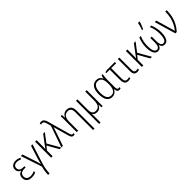

<svg xmlns="http://www.w3.org/2000/svg" viewBox="378 -2535 4513 4513"><g transform="rotate(-45 2635.0 -278.5)"><path d="M277.8 -302.2V-260.7H233.4Q188 -260.7 156.5 -248Q125 -235.4 108.4 -209.5Q91.8 -183.6 91.8 -144Q91.8 -108.9 106.7 -84Q121.6 -59.1 150.1 -45.9Q178.7 -32.7 219.7 -32.7Q259.3 -32.7 293 -42.5Q326.7 -52.2 352.1 -64.9V-20Q329.1 -7.3 295.7 1.2Q262.2 9.8 216.8 9.8Q127.9 9.8 85.7 -32.7Q43.5 -75.2 43.5 -142.1Q43.5 -198.7 71.5 -233.4Q99.6 -268.1 147.9 -281.2V-284.7Q104 -299.3 83.3 -330.8Q62.5 -362.3 62.5 -404.3Q62.5 -450.2 83.7 -480.5Q105 -510.7 141.1 -525.9Q177.2 -541 222.7 -541Q263.2 -541 293.5 -532.5Q323.7 -523.9 353.5 -509.3L334 -470.2Q311.5 -482.9 283.4 -490.7Q255.4 -498.5 223.1 -498.5Q168 -498.5 139.2 -473.4Q110.4 -448.2 110.4 -401.9Q110.4 -354 142.8 -328.1Q175.3 -302.2 239.7 -302.2Z M777.3 -530.8 621.6 -39.6Q606.9 8.8 596.9 57.6Q586.9 106.4 581.8 152.3Q576.7 198.2 576.2 237.3H526.4Q526.4 200.7 532 156Q537.6 111.3 545.9 68.6Q554.2 25.9 562.5 -5.9L388.2 -530.8H438.5L546.4 -209Q554.2 -183.6 562 -158.2Q569.8 -132.8 575.9 -109.1Q582 -85.4 585.9 -64H588.9Q592.8 -85.9 598.6 -108.9Q604.5 -131.8 611.6 -156.7Q618.7 -181.6 626 -209L727.1 -530.8Z M1185.5 -530.8 1021 -314 1200.7 0H1146.5L988.3 -278.8L913.1 -188.5V0H863.3V-530.8H913.1V-377Q913.1 -340.8 912.4 -305.4Q911.6 -270 909.7 -237.8H910.6Q921.9 -252.9 931.2 -266.4Q940.4 -279.8 951.7 -294.4L1129.9 -530.8Z M1204.6 0 1390.6 -532.7 1362.8 -638.2Q1350.1 -682.6 1333.3 -703.1Q1316.4 -723.6 1285.2 -723.6Q1272.5 -723.6 1262.9 -721.2Q1253.4 -718.8 1245.1 -716.3V-758.3Q1251.5 -760.7 1258.3 -762.5Q1265.1 -764.2 1273.7 -765.1Q1282.2 -766.1 1292 -766.1Q1322.8 -766.1 1344.2 -754.6Q1365.7 -743.2 1381.6 -716.3Q1397.5 -689.5 1410.2 -643.6L1564 -96.2Q1570.8 -72.8 1577.9 -58.8Q1585 -44.9 1594.2 -39.3Q1603.5 -33.7 1615.7 -33.7Q1623.5 -33.7 1630.4 -34.9Q1637.2 -36.1 1642.1 -37.6V2.9Q1637.2 4.4 1632.1 5.9Q1627 7.3 1620.8 8.3Q1614.7 9.3 1606.4 9.3Q1583.5 9.3 1567.4 -0.2Q1551.3 -9.8 1540 -29.8Q1528.8 -49.8 1520 -82.5L1440.4 -361.8Q1435.5 -381.3 1431.6 -395.8Q1427.7 -410.2 1424.6 -421.6Q1421.4 -433.1 1418.7 -443.1Q1416 -453.1 1413.6 -463.9H1410.6Q1405.8 -444.8 1399.7 -425Q1393.6 -405.3 1386.2 -385.3L1255.4 0Z M1917 -541Q1965.3 -541 1999.3 -521.5Q2033.2 -502 2051 -461.9Q2068.8 -421.9 2068.8 -358.9V237.3H2021V-351.6Q2021 -428.2 1992.7 -463.1Q1964.4 -498 1910.2 -498Q1864.7 -498 1831.5 -476.3Q1798.3 -454.6 1780.3 -410.2Q1762.2 -365.7 1762.2 -297.4V0H1713.9V-530.8H1752.4L1758.8 -433.6H1761.7Q1772.9 -462.4 1793.7 -486.8Q1814.5 -511.2 1845 -526.1Q1875.5 -541 1917 -541Z M2577.6 -530.8V0H2538.6L2532.2 -91.8H2529.3Q2518.6 -64.9 2500.2 -41.7Q2481.9 -18.6 2454.1 -4.4Q2426.3 9.8 2384.8 9.8Q2341.8 9.8 2313.5 -5.6Q2285.2 -21 2269.5 -50.3H2266.6Q2268.6 -34.2 2269 -17.6Q2269.5 -1 2269.8 15.6Q2270 32.2 2270 49.3V237.3H2222.2V-530.8H2270V-182.1Q2270 -106.4 2298.8 -69.8Q2327.6 -33.2 2385.3 -33.2Q2436.5 -33.2 2468.3 -56.4Q2500 -79.6 2514.9 -125.5Q2529.8 -171.4 2529.8 -238.8V-530.8Z M2899.9 -32.7Q2950.7 -32.7 2982.7 -59.6Q3014.6 -86.4 3029.5 -134.8Q3044.4 -183.1 3044.4 -247.1V-287.6Q3044.4 -394 3009.8 -446Q2975.1 -498 2904.3 -498Q2831.5 -498 2794.2 -436.5Q2756.8 -375 2756.8 -261.7Q2756.8 -147.5 2792.7 -90.1Q2828.6 -32.7 2899.9 -32.7ZM2893.1 9.8Q2803.2 9.8 2755.6 -59.3Q2708 -128.4 2708 -262.2Q2708 -400.9 2759.8 -470.9Q2811.5 -541 2900.9 -541Q2954.1 -541 2990.5 -516.6Q3026.9 -492.2 3045.4 -446.8H3048.8Q3051.3 -468.3 3057.4 -490Q3063.5 -511.7 3072.3 -530.8H3111.3Q3105.5 -510.7 3101.3 -484.9Q3097.2 -459 3095 -425.8Q3092.8 -392.6 3092.8 -350.1V-123Q3092.8 -71.3 3104 -51.8Q3115.2 -32.2 3137.7 -32.2Q3146 -32.2 3155.3 -33.7Q3164.6 -35.2 3171.4 -38.1V1Q3167 3.4 3160.2 5.1Q3153.3 6.8 3145.3 8.3Q3137.2 9.8 3128.9 9.8Q3089.8 9.8 3071 -14.4Q3052.2 -38.6 3047.9 -95.2H3044.4Q3033.2 -67.4 3013.4 -43.2Q2993.7 -19 2963.9 -4.6Q2934.1 9.8 2893.1 9.8Z M3513.7 -530.8V-488.3H3350.1V-153.8Q3350.1 -90.3 3368.7 -61.3Q3387.2 -32.2 3431.6 -32.2Q3448.7 -32.2 3466.3 -35.2Q3483.9 -38.1 3498 -43V-2.9Q3486.8 2 3466.3 6.1Q3445.8 10.3 3423.8 10.3Q3381.3 10.3 3354.2 -7.1Q3327.1 -24.4 3314.5 -59.6Q3301.8 -94.7 3301.8 -148.4V-488.3H3184.6V-514.2L3240.2 -530.8Z M3660.2 -530.8V-130.4Q3660.2 -76.2 3677.7 -54.7Q3695.3 -33.2 3730.5 -33.2Q3745.1 -33.2 3760.3 -35.9Q3775.4 -38.6 3784.7 -42V-0.5Q3772.5 3.9 3756.3 6.8Q3740.2 9.8 3723.6 9.8Q3688 9.8 3663.1 -3.4Q3638.2 -16.6 3625.5 -46.4Q3612.8 -76.2 3612.8 -126.5V-530.8Z M4201.7 -530.8 4037.1 -314 4216.8 0H4162.6L4004.4 -278.8L3929.2 -188.5V0H3879.4V-530.8H3929.2V-377Q3929.2 -340.8 3928.5 -305.4Q3927.7 -270 3925.8 -237.8H3926.8Q3938 -252.9 3947.3 -266.4Q3956.5 -279.8 3967.8 -294.4L4146 -530.8Z M4724.1 -530.8Q4742.2 -484.9 4754.6 -440.9Q4767.1 -397 4773.7 -350.6Q4780.3 -304.2 4780.3 -251Q4780.3 -175.8 4764.9 -116.7Q4749.5 -57.6 4717.5 -23.9Q4685.5 9.8 4634.8 9.8Q4590.3 9.8 4563.5 -15.4Q4536.6 -40.5 4526.4 -84.5H4524.4Q4514.6 -41 4486.1 -15.6Q4457.5 9.8 4414.6 9.8Q4369.6 9.8 4337.4 -20.3Q4305.2 -50.3 4288.3 -108.9Q4271.5 -167.5 4271.5 -251Q4271.5 -305.2 4278.1 -351.6Q4284.7 -397.9 4296.9 -441.7Q4309.1 -485.4 4327.6 -530.8H4376.5Q4348.6 -461.9 4334.2 -395.8Q4319.8 -329.6 4319.8 -249.5Q4319.8 -144.5 4345.2 -89.1Q4370.6 -33.7 4418.9 -33.7Q4447.3 -33.7 4465.8 -52Q4484.4 -70.3 4493.4 -105.2Q4502.4 -140.1 4502.4 -190.4V-340.3H4548.8V-190.4Q4548.8 -138.2 4557.9 -103.5Q4566.9 -68.8 4585 -51.3Q4603 -33.7 4630.9 -33.7Q4665 -33.7 4687 -58.8Q4709 -84 4720.2 -132.3Q4731.4 -180.7 4731.4 -250Q4731.4 -328.1 4717.8 -395.3Q4704.1 -462.4 4675.3 -530.8ZM4496.6 -606V-615.7Q4502.9 -631.8 4510.5 -654.8Q4518.1 -677.7 4525.1 -703.4Q4532.2 -729 4537.8 -753.2Q4543.5 -777.3 4546.4 -795.4H4596.7V-785.2Q4590.3 -758.3 4578.6 -726.3Q4566.9 -694.3 4553.2 -662.8Q4539.6 -631.3 4527.3 -606Z M4839.4 -530.8H4889.2L4999.5 -153.8Q5003.9 -140.6 5008.5 -122.6Q5013.2 -104.5 5017.8 -86.2Q5022.5 -67.9 5025.4 -52.7H5027.8Q5080.1 -114.3 5115.7 -186.5Q5151.4 -258.8 5170.4 -344.2Q5189.5 -429.7 5189.5 -530.8H5236.8Q5236.8 -422.4 5215.3 -329.3Q5193.8 -236.3 5150.4 -155.3Q5106.9 -74.2 5040.5 0H4995.6Z"/></g></svg>

Font: Open Sans SemiCondensed Light
Style: Regular
Weight: 300
Width: 4
Designer: Monotype Design Team
Foundry: Monotype Imaging Inc.
Version: Version 3.000